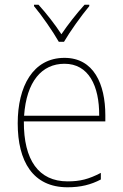

<svg xmlns="http://www.w3.org/2000/svg" viewBox="-20 -783 521 813"><path d="M229 -606H251C276 -649 323 -715 358 -757V-763H338C302 -723 267 -678 240 -638C214 -678 176 -727 143 -763H124V-757C156 -719 204 -650 229 -606ZM253 -538C119 -538 55 -416 55 -261C55 -100 119 10 266 10C322 10 365 -1 407 -23V-51C355 -24 319 -15 266 -15C144 -15 80 -105 81 -269H426V-295C426 -427 377 -538 253 -538ZM253 -513C355 -513 401 -420 400 -293H82C92 -438 157 -513 253 -513Z"/></svg>

Font: Noto Sans Georgian SemiCondensed Thin
Style: Regular
Weight: 100
Width: 4
Designer: Monotype Design Team, Akaki Razmadze
Foundry: Google LLC
Version: Version 2.005